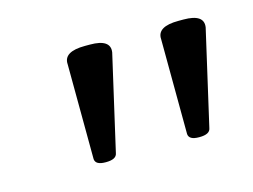

<svg xmlns="http://www.w3.org/2000/svg" viewBox="-47 -774 495 375"><g transform="rotate(-15 200.0 -587.0)"><path d="M127 -472Q107 -472 106 -484L105 -676Q103 -702 147 -702H157Q199 -702 195 -676L151 -484Q149 -472 128 -472ZM316 -472Q296 -472 295 -484L294 -676Q292 -702 336 -702H346Q388 -702 384 -676L340 -484Q338 -472 317 -472Z"/></g></svg>

Font: Asap Semi Expanded Semi Expanded Regular
Style: Italic
Weight: 400
Width: 6
Italic angle: -6°
Designer: Pablo Cosgaya
Foundry: Omnibus-Type
Version: Version 3.001; ttfautohint (v1.8.4.7-5d5b)